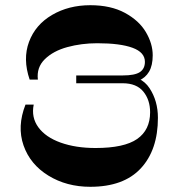

<svg xmlns="http://www.w3.org/2000/svg" viewBox="-20 -720 687 738"><path d="M451.6 -430Q522.4 -430 554.7 -381.1Q587 -332.2 587 -267.2Q587 -143.8 521.2 -72.9Q455.4 -2 327 -2Q236 -2 166 -45Q96 -88 70.5 -161Q45 -234 78 -318H109.6Q99.6 -268.9 127.4 -230.8Q155.2 -192.6 213.2 -171.8Q271.2 -151.1 347.3 -151.1Q457.3 -151.1 507.2 -185.8Q557 -220.6 557 -288.4Q557 -335.9 531 -367.9Q504.9 -400 451.6 -400H273V-430ZM273 -400V-430H451.6Q498.1 -430 517.5 -442.8Q537 -455.6 537 -482.3Q537 -518.8 489.5 -536.3Q442.1 -553.8 353.8 -553.8Q293.4 -553.8 238.9 -539Q184.5 -524.1 152.2 -492.4Q120 -460.8 125.6 -414H94Q67 -493 91.5 -559Q116 -625 180 -662.5Q244 -700 327 -700Q405.6 -700 460 -670.6Q514.4 -641.1 540.7 -596.6Q567 -552.1 567 -507.5Q567 -468.3 552.9 -444.4Q538.8 -420.6 513.4 -410.3Q487.9 -400 451.6 -400Z"/></svg>

Font: Space Cowgirl
Style: Regular
Weight: 400
Designer: Valery Marier
Foundry: Valery Marier
Version: Version 1.000